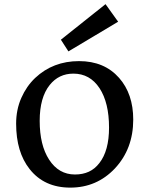

<svg xmlns="http://www.w3.org/2000/svg" viewBox="-20 -879 707 907"><path d="M56.2 -294.9Q56.2 -360.8 80.6 -416.3Q105 -471.7 146 -510.7Q230.5 -590.3 353.5 -590.3Q472.7 -590.3 542.5 -511.2Q609.4 -435.5 609.4 -314Q609.4 -175.8 522.5 -83Q437 7.3 312 7.3Q189 7.3 120.1 -80.1Q56.2 -160.6 56.2 -294.9ZM334 -54.7Q371.1 -54.7 399.7 -67.9Q428.2 -81.1 449.2 -108.4Q495.1 -166.5 495.1 -276.4Q495.1 -393.6 450.2 -462.4Q404.8 -531.2 326.7 -531.2Q257.8 -531.2 214.8 -477.5Q167.5 -418.5 167.5 -308.1Q167.5 -193.4 211.9 -125Q257.3 -54.7 334 -54.7ZM267.6 -691.4 478.5 -859.4 538.1 -776.4 303.2 -636.2Z"/></svg>

Font: HeadlandOne
Style: Regular
Weight: 400
Designer: Gary Lonergan
Foundry: Sorkin Type Co.
Version: Version 1.002